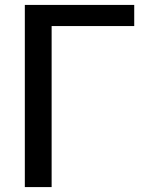

<svg xmlns="http://www.w3.org/2000/svg" viewBox="-20 -761 584 781"><path d="M81 0H190V-655H526V-741H81Z"/></svg>

Font: Cheyenne Sans Medium
Style: Regular
Weight: 500
Designer: The Public Sans project authors (U.S. Web Design System), Libre Franklin designed by Pablo Impallari and Rodrigo Fuenzal
Foundry: The Cheyenne Sans Project Authors
Version: Version 2.007